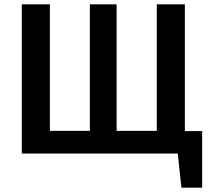

<svg xmlns="http://www.w3.org/2000/svg" viewBox="-20 -711 972 889"><path d="M836 -104H916V158H820L803 0H81V-691H211V-105H396V-691H520V-105H706V-691H836Z"/></svg>

Font: FiraGO Medium
Style: Regular
Weight: 500
Designer: bBox Type
Foundry: bBox Type GmbH
Version: Version 1.001;PS 001.001;hotconv 1.0.88;makeotf.lib2.5.64775